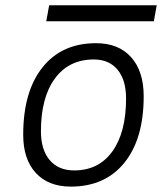

<svg xmlns="http://www.w3.org/2000/svg" viewBox="-20 -689 626 719"><path d="M245.1 9.8Q161.1 9.8 114 -41.5Q66.9 -92.8 66.9 -184.1Q66.9 -346.2 139.2 -436.8Q211.4 -527.3 339.8 -527.3Q423.8 -527.3 470.9 -474.9Q518.1 -422.4 518.1 -328.6Q518.1 -168.9 445.8 -79.6Q373.5 9.8 245.1 9.8ZM257.8 -50.8Q349.6 -50.8 400.9 -122.1Q452.1 -193.4 452.1 -320.3Q452.1 -389.2 420.4 -427.7Q388.7 -466.3 331.1 -466.3Q238.3 -466.3 185.8 -395.3Q133.3 -324.2 133.3 -197.3Q133.3 -128.4 166 -89.6Q198.7 -50.8 257.8 -50.8ZM153.3 -609.4 164.1 -669.4H566.9L556.2 -609.4Z"/></svg>

Font: Cascadia Code PL Light
Style: Italic
Weight: 300
Italic angle: -10°
Monospace: yes
Designer: Aaron Bell
Foundry: Saja Typeworks
Version: Version 2404.023; ttfautohint (v1.8.4)